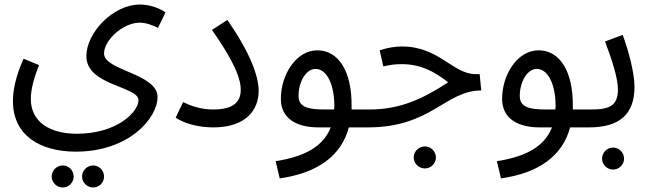

<svg xmlns="http://www.w3.org/2000/svg" viewBox="-20 -557 2870 847"><path d="M37 -111C37 39 155 112 315 112C548 112 675 -35 675 -129C675 -233 439 -245 439 -321C439 -380 523 -457 596 -457C626 -457 654 -445 677 -434L710 -502C692 -516 648 -537 597 -537C479 -537 361 -413 361 -309C361 -179 591 -177 591 -115C591 -64 497 33 319 33C200 33 116 -19 116 -120C116 -162 129 -211 152 -270L84 -298C48 -218 37 -156 37 -111ZM391 270C418 270 439 248 439 222C439 195 418 173 391 173C364 173 342 195 342 222C342 248 364 270 391 270ZM257 270C284 270 305 248 305 222C305 195 284 173 257 173C230 173 208 195 208 222C208 248 230 270 257 270Z M755 -38C794 -11 858 5 921 5C1067 5 1121 -74 1121 -156C1121 -222 1083 -325 983 -469L915 -425C1030 -261 1042 -197 1042 -161C1042 -104 1006 -74 920 -74C867 -74 820 -90 788 -107Z M1214 230C1383 206 1486 129 1519 5H1602C1631 5 1652 -12 1652 -37C1652 -60 1638 -74 1612 -74H1531C1531 -78 1531 -82 1531 -86C1533 -245 1472 -335 1380 -335C1286 -335 1219 -227 1219 -121C1219 -35 1287 5 1385 5H1439C1406 89 1325 134 1196 154ZM1413 -74C1337 -74 1297 -85 1297 -134C1297 -196 1330 -253 1372 -253C1422 -253 1455 -184 1455 -89C1455 -84 1454 -79 1454 -74Z M1602 5C1884 5 1943 -157 2103 -158L2096 -230H2078C1978 -230 1917 -352 1753 -352C1722 -352 1687 -346 1655 -335L1671 -264C1702 -271 1720 -274 1753 -274C1837 -274 1898 -240 1957 -194C1846 -121 1745 -74 1611 -74ZM1855 186C1881 186 1903 164 1903 138C1903 111 1881 89 1855 89C1827 89 1805 111 1805 138C1805 164 1827 186 1855 186Z M2190 230C2359 206 2462 129 2495 5H2578C2607 5 2628 -12 2628 -37C2628 -60 2614 -74 2588 -74H2507C2507 -78 2507 -82 2507 -86C2509 -245 2448 -335 2356 -335C2262 -335 2195 -227 2195 -121C2195 -35 2263 5 2361 5H2415C2382 89 2301 134 2172 154ZM2389 -74C2313 -74 2273 -85 2273 -134C2273 -196 2306 -253 2348 -253C2398 -253 2431 -184 2431 -89C2431 -84 2430 -79 2430 -74Z M2578 5C2709 5 2779 -49 2779 -174C2779 -239 2751 -338 2727 -403L2649 -374C2678 -298 2706 -213 2706 -163C2706 -89 2667 -74 2588 -74ZM2685 191C2711 191 2733 169 2733 143C2733 116 2711 94 2685 94C2657 94 2636 116 2636 143C2636 169 2657 191 2685 191Z"/></svg>

Font: Noto Sans Arabic UI SmCn
Style: Regular
Weight: 400
Width: 4
Designer: Monotype Design Team, Nadine Chahine and Nizar Qandah
Foundry: Monotype Imaging Inc.
Version: Version 2.010